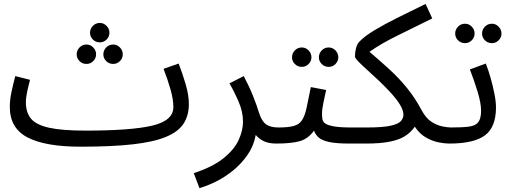

<svg xmlns="http://www.w3.org/2000/svg" viewBox="-20 -727 2609 979"><path d="M489 -511Q468 -511 453.5 -525.5Q439 -540 439 -560Q439 -580 453.5 -595Q468 -610 489 -610Q509 -610 523.5 -595Q538 -580 538 -560Q538 -540 523.5 -525.5Q509 -511 489 -511ZM421 -401Q400 -401 385.5 -415.5Q371 -430 371 -450Q371 -470 385.5 -485Q400 -500 421 -500Q441 -500 455.5 -485Q470 -470 470 -450Q470 -430 455.5 -415.5Q441 -401 421 -401ZM557 -401Q536 -401 521.5 -415.5Q507 -430 507 -450Q507 -470 521.5 -485Q536 -500 557 -500Q577 -500 591.5 -485Q606 -470 606 -450Q606 -430 591.5 -415.5Q577 -401 557 -401Z M390 21Q212 21 121 -26Q30 -73 30 -182Q30 -219 39 -260.5Q48 -302 58 -339L133 -320Q127 -298 119.5 -264.5Q112 -231 112 -205Q112 -153 138.5 -121.5Q165 -90 231 -75.5Q297 -61 416 -61Q649 -61 756.5 -86.5Q864 -112 864 -181Q864 -219 850 -269Q836 -319 814 -376L891 -403Q910 -354 926.5 -298Q943 -242 943 -197Q943 -138 916 -96.5Q889 -55 826 -29Q763 -3 656.5 9Q550 21 390 21Z M997 232 968 156Q1065 124 1119.5 80Q1174 36 1196.5 -12.5Q1219 -61 1219 -107Q1219 -156 1197.5 -206.5Q1176 -257 1150 -302L1223 -339Q1251 -286 1270.5 -237Q1290 -188 1301 -151Q1315 -108 1337.5 -92.5Q1360 -77 1399 -77Q1420 -77 1429.5 -65.5Q1439 -54 1439 -38Q1439 -22 1425 -8.5Q1411 5 1389 5Q1351 5 1325.5 -7Q1300 -19 1284 -39Q1274 17 1242 63Q1210 109 1167 143.5Q1124 178 1079 200Q1034 222 997 232Z M1656 -386Q1635 -386 1620.5 -400.5Q1606 -415 1606 -435Q1606 -455 1620.5 -470Q1635 -485 1656 -485Q1676 -485 1690.5 -470Q1705 -455 1705 -435Q1705 -415 1690.5 -400.5Q1676 -386 1656 -386ZM1519 -386Q1498 -386 1483.5 -400.5Q1469 -415 1469 -435Q1469 -455 1483.5 -470Q1498 -485 1519 -485Q1539 -485 1553.5 -470Q1568 -455 1568 -435Q1568 -415 1553.5 -400.5Q1539 -386 1519 -386Z M1389 5 1399 -77Q1449 -77 1477 -84.5Q1505 -92 1519.5 -113.5Q1534 -135 1543 -176Q1552 -217 1565 -283L1643 -268Q1637 -241 1629.5 -206Q1622 -171 1622 -147Q1622 -132 1624 -119Q1626 -106 1639 -97Q1652 -88 1683 -82.5Q1714 -77 1772 -77Q1793 -77 1802.5 -65.5Q1812 -54 1812 -38Q1812 -22 1798 -8.5Q1784 5 1762 5Q1697 5 1660.5 -2.5Q1624 -10 1606.5 -24.5Q1589 -39 1581 -61Q1552 -20 1509.5 -7.5Q1467 5 1389 5Z M1762 5 1772 -77H1849Q1932 -77 1972 -86Q2012 -95 2024.5 -110Q2037 -125 2037 -141Q2037 -165 2019 -194Q2001 -223 1973 -253.5Q1945 -284 1913.5 -314Q1882 -344 1854 -369Q1826 -394 1808 -412.5Q1790 -431 1790 -439Q1790 -462 1795.5 -482Q1801 -502 1811 -513Q1838 -542 1890.5 -573.5Q1943 -605 2011 -638.5Q2079 -672 2150 -707L2184 -633Q2096 -589 2011.5 -548Q1927 -507 1864 -463Q1919 -416 1967 -372Q2015 -328 2056 -277.5Q2097 -227 2131 -163Q2152 -124 2180 -106Q2208 -88 2235.5 -82.5Q2263 -77 2280 -77Q2301 -77 2310.5 -65.5Q2320 -54 2320 -38Q2320 -22 2306 -8.5Q2292 5 2270 5Q2246 5 2214.5 -1.5Q2183 -8 2151 -26.5Q2119 -45 2095 -81Q2075 -52 2045 -33Q2015 -14 1967 -4.5Q1919 5 1845 5Z M2488 -507Q2467 -507 2452.5 -521.5Q2438 -536 2438 -556Q2438 -576 2452.5 -591Q2467 -606 2488 -606Q2508 -606 2522.5 -591Q2537 -576 2537 -556Q2537 -536 2522.5 -521.5Q2508 -507 2488 -507ZM2351 -507Q2330 -507 2315.5 -521.5Q2301 -536 2301 -556Q2301 -576 2315.5 -591Q2330 -606 2351 -606Q2371 -606 2385.5 -591Q2400 -576 2400 -556Q2400 -536 2385.5 -521.5Q2371 -507 2351 -507Z M2270 5 2280 -77Q2339 -77 2372 -81.5Q2405 -86 2419 -104.5Q2433 -123 2433 -163Q2433 -201 2415.5 -258.5Q2398 -316 2376 -373L2457 -403Q2470 -371 2481.5 -330Q2493 -289 2501 -249Q2509 -209 2509 -179Q2509 -79 2453 -37Q2397 5 2270 5Z"/></svg>

Font: Noto Sans Living
Style: Regular
Weight: 400
Designer: Monotype Design Team
Foundry: Monotype Imaging Inc.
Version: Version 2.013; ttfautohint (v1.8.4.7-5d5b)